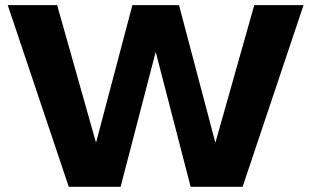

<svg xmlns="http://www.w3.org/2000/svg" viewBox="-20 -720 1200 740"><path d="M960 -700.2H1149.9L915 0H714.8L580.1 -520L444.8 0H245.1L9.8 -700.2H200.2L350.1 -169.9L490.2 -700.2H669.9L810.1 -169.9Z"/></svg>

Font: Gully
Style: Bold
Weight: 700
Designer: jaikishan Patel
Foundry: MagicType
Version: Version 1.000;Glyphs 3.2 (3242)